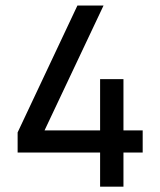

<svg xmlns="http://www.w3.org/2000/svg" viewBox="-20 -678 590 707"><path d="M434.6 9.3H348.6V-116.2H44.9V-190.4L265.1 -657.7H361.3L144 -197.8H348.6V-386.7H434.6V-197.8H505.4V-116.2H434.6Z"/></svg>

Font: Potro Sans Bangla SemiBold
Style: Regular
Weight: 600
Designer: Jayed Ahsan Saad
Foundry: Codepotro
Version: Potro Sans Bangla;Version 0.996;CodepotroFonts;